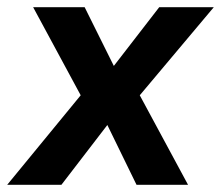

<svg xmlns="http://www.w3.org/2000/svg" viewBox="-36 -513 614 533"><path d="M-16 0H134.5L262 -166L343 0H486L352 -248.5L557.5 -493H406L280 -330L199 -493H56L188 -248.5Z"/></svg>

Font: HK Grotesk
Style: Bold Italic
Weight: 700
Italic angle: -16°
Designer: Alfredo Marco Pradil
Foundry: Hanken Design Co.
Version: Version 3.001;FEAKit 1.0